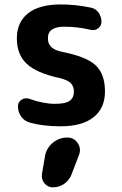

<svg xmlns="http://www.w3.org/2000/svg" viewBox="-20 -550 540 851"><path d="M254.9 -320.3Q364.3 -298.8 404.8 -259.8Q445.3 -220.7 445.3 -144.5Q445.3 -70.3 394.5 -30.3Q343.8 9.8 250 9.8Q169.9 9.8 111.3 -6.8Q87.9 -13.7 73.7 -33.7Q59.6 -53.7 59.6 -79.1Q59.6 -97.7 75.2 -107.9Q90.8 -118.2 109.4 -112.3Q170.9 -89.8 224.6 -89.8Q269.5 -89.8 288.6 -103Q307.6 -116.2 307.6 -144.5Q307.6 -168 293 -182.1Q278.3 -196.3 240.2 -205.1Q141.6 -226.6 98.1 -267.6Q54.7 -308.6 54.7 -379.9Q54.7 -451.2 104 -490.7Q153.3 -530.3 250 -530.3Q314.5 -530.3 380.9 -516.6Q403.3 -512.7 416.5 -494.6Q429.7 -476.6 429.7 -454.1Q429.7 -435.5 415 -424.3Q400.4 -413.1 380.9 -418Q324.2 -431.6 264.6 -431.6Q191.4 -431.6 192.4 -379.9Q191.4 -333 254.9 -320.3ZM278.3 59.6Q308.6 59.6 324.7 84.5Q340.8 109.4 330.1 136.7L296.9 223.6Q287.1 249 264.6 264.6Q242.2 280.3 214.8 280.3Q191.4 280.3 176.8 262.2Q162.1 244.1 166 220.7L179.7 140.6Q186.5 105.5 214.4 82.5Q242.2 59.6 278.3 59.6Z"/></svg>

Font: Rounded-X Mgen+ 1mn bold
Style: Bold
Weight: 700
Designer: [Source Han Sans]
Ryoko NISHIZUKA  (kana & ideographs); Paul D. Hunt (Latin, Greek & Cyrillic); Wenlong ZHANG  (bopomofo
Version: Version 1.059.20150602